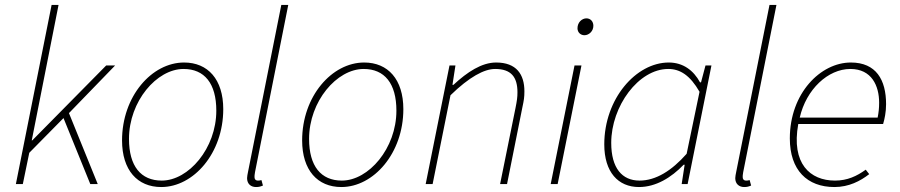

<svg xmlns="http://www.w3.org/2000/svg" viewBox="-20 -742 3628 774"><path d="M44 0H72L98 -126L236 -266L344 0H374L258 -286L444 -478H408L110 -176H108L216 -722H188Z M630 12C760 12 880 -124 880 -302C880 -422 818 -490 722 -490C592 -490 472 -354 472 -176C472 -56 534 12 630 12ZM632 -14C548 -14 500 -72 500 -182C500 -334 612 -464 720 -464C804 -464 852 -406 852 -296C852 -144 740 -14 632 -14Z M1012 12C1024 12 1030 10 1040 6L1034 -16C1026 -14 1024 -14 1020 -14C1010 -14 1006 -20 1006 -28C1006 -32 1006 -38 1008 -48L1142 -722H1114L980 -50C978 -40 976 -30 976 -24C976 0 992 12 1012 12Z M1356 12C1486 12 1606 -124 1606 -302C1606 -422 1544 -490 1448 -490C1318 -490 1198 -354 1198 -176C1198 -56 1260 12 1356 12ZM1358 -14C1274 -14 1226 -72 1226 -182C1226 -334 1338 -464 1446 -464C1530 -464 1578 -406 1578 -296C1578 -144 1466 -14 1358 -14Z M1696 0H1724L1796 -358C1872 -432 1932 -464 1976 -464C2040 -464 2066 -432 2066 -370C2066 -350 2064 -336 2058 -306L1996 0H2024L2086 -310C2092 -338 2094 -350 2094 -374C2094 -442 2062 -490 1980 -490C1922 -490 1864 -452 1808 -400H1804L1816 -478H1792Z M2200 0H2228L2324 -478H2296ZM2336 -600C2354 -600 2372 -616 2372 -638C2372 -656 2360 -668 2344 -668C2326 -668 2308 -652 2308 -628C2308 -612 2320 -600 2336 -600Z M2556 12C2624 12 2686 -26 2736 -78H2740L2728 0H2752L2848 -478H2824L2806 -410H2802C2776 -458 2734 -490 2676 -490C2544 -490 2416 -344 2416 -160C2416 -48 2472 12 2556 12ZM2558 -14C2488 -14 2444 -64 2444 -166C2444 -314 2554 -464 2674 -464C2722 -464 2762 -438 2800 -372L2748 -122C2688 -54 2624 -14 2558 -14Z M2980 12C2992 12 2998 10 3008 6L3002 -16C2994 -14 2992 -14 2988 -14C2978 -14 2974 -20 2974 -28C2974 -32 2974 -38 2976 -48L3110 -722H3082L2948 -50C2946 -40 2944 -30 2944 -24C2944 0 2960 12 2980 12Z M3344 12C3402 12 3448 -12 3484 -40L3470 -58C3434 -32 3396 -14 3346 -14C3246 -14 3169 -82 3198 -242H3540C3546 -262 3552 -290 3552 -322C3552 -420 3512 -490 3410 -490C3288 -490 3164 -366 3164 -184C3164 -56 3234 12 3344 12ZM3204 -268C3230 -382 3318 -464 3408 -464C3494 -464 3524 -396 3524 -328C3524 -306 3522 -288 3518 -268Z"/></svg>

Font: Source Sans Pro ExtraLight
Style: Italic
Weight: 200
Italic angle: -11°
Designer: Paul D. Hunt
Foundry: Adobe Systems Incorporated
Version: Version 3.006;hotconv 1.0.111;makeotfexe 2.5.65597